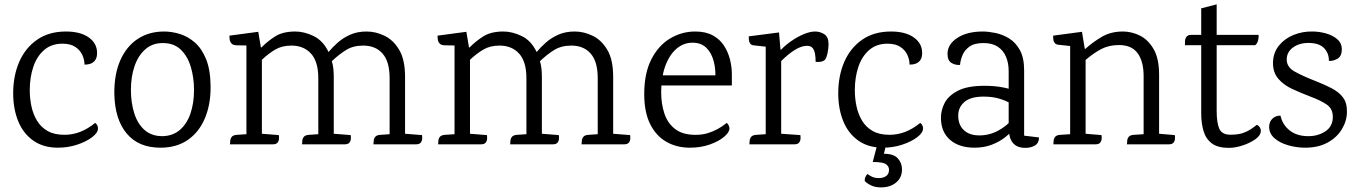

<svg xmlns="http://www.w3.org/2000/svg" viewBox="-20 -645 6063 858"><path d="M274.5 -504.2Q339.2 -504.2 376.5 -477.8Q413.8 -451.3 413.8 -408.6Q413.8 -387.8 405.6 -376.4Q397.5 -364.9 384.9 -360.4Q372.3 -355.9 357.6 -356.3Q357.6 -378.1 347.8 -399.5Q338.1 -420.8 316.6 -435.3Q295.1 -449.8 258.9 -449.8Q209.7 -449.8 177 -421.3Q144.3 -392.8 128.7 -345.8Q113 -298.8 113 -242Q113 -205.4 120.4 -170.3Q127.8 -135.3 145.1 -106.2Q162.4 -77.1 192.3 -59.9Q222.1 -42.6 267.9 -42.6Q304.5 -42.6 338.4 -55.7Q372.2 -68.9 405.4 -95.8Q411.6 -91.2 414.7 -84.6Q417.9 -78 417.9 -71.6Q417.9 -51.8 391.6 -31.8Q365.3 -11.9 324.5 1.6Q283.6 15 239.1 15Q174.4 15 129.7 -16Q85.1 -47 62.4 -100.9Q39.7 -154.9 38.9 -223.6Q38.2 -303.5 65.2 -366.8Q92.3 -430.1 145.2 -467.1Q198.2 -504.2 274.5 -504.2Z M713.5 -504.2Q747.7 -504.2 783.7 -493.2Q819.7 -482.2 850.6 -455.2Q881.6 -428.2 900.9 -380.8Q920.3 -333.4 921.1 -259.7Q921.9 -178.7 895.7 -116.6Q869.6 -54.5 819.4 -19.8Q769.1 15 696.8 15Q598.6 15 545.6 -49.1Q492.5 -113.3 490.9 -227.7Q490.2 -312.8 517.4 -375Q544.6 -437.2 594.9 -470.7Q645.3 -504.2 713.5 -504.2ZM706.4 -452.5Q660.4 -452.5 628.7 -424.1Q597.1 -395.8 581.1 -348.8Q565 -301.9 565 -243.1Q565 -186.3 579.9 -139Q594.8 -91.8 626 -64.1Q657.2 -36.5 705.6 -36.5Q751.7 -37.3 783.3 -64Q814.9 -90.8 831 -137.3Q847 -183.8 847 -243Q847 -297.1 832.9 -345.3Q818.8 -393.4 787.6 -423.3Q756.4 -453.3 706.4 -452.5Z M1790.1 -47.3 1865.9 -41.3Q1866.9 -36.3 1866.7 -26.2Q1866.5 -16.2 1860.5 -8.1Q1854.6 0 1838.3 0H1648.8Q1649.8 -5 1650 -14.6Q1650.1 -24.2 1656.3 -32.8Q1662.5 -41.5 1680.2 -42.5L1721.1 -45.3V-295.3Q1721.1 -369.7 1689.7 -405.5Q1658.4 -441.3 1602.7 -441.3Q1557.9 -441.3 1525.9 -421.2Q1493.8 -401.1 1462.9 -371.6Q1467.7 -355.6 1469.6 -338.5Q1471.5 -321.3 1471.5 -301.3V-47.3L1547.2 -41.3Q1548.2 -36.3 1548 -26.2Q1547.8 -16.2 1541.9 -8.1Q1535.9 0 1519.6 0H1329.8Q1330.8 -5 1330.9 -14.6Q1331 -24.2 1337.2 -32.8Q1343.5 -41.5 1361.2 -42.5L1402.4 -45.3V-295.3Q1402.4 -369.7 1369.8 -405.5Q1337.2 -441.3 1282.6 -441.3Q1240.1 -441.3 1209.8 -423.4Q1179.5 -405.5 1150.3 -377.9V-47.3L1226 -41.3Q1227 -36.3 1226.8 -26.2Q1226.6 -16.2 1220.7 -8.1Q1214.7 0 1198.4 0H1007.8Q1008.8 -5 1008.9 -14.6Q1009 -24.2 1015.2 -32.8Q1021.5 -41.5 1039.2 -42.5L1081.2 -45.3V-441.8L1036.7 -442.6Q1020.8 -443.1 1014 -451.2Q1007.2 -459.4 1006.2 -469.5Q1005.2 -479.7 1005.2 -485.7L1134.1 -502.9L1145.8 -433.3H1148.8Q1174.7 -460 1209.2 -482.1Q1243.8 -504.2 1299.5 -504.2Q1339.8 -504.2 1381.8 -483.7Q1423.8 -463.3 1448.2 -412.6Q1466.2 -434.4 1489.8 -455.1Q1513.3 -475.9 1545 -490Q1576.7 -504.2 1618.8 -504.2Q1658.5 -504.2 1698.1 -485.3Q1737.7 -466.4 1763.9 -422.3Q1790.1 -378.3 1790.1 -301.3Z M2720.1 -47.3 2795.9 -41.3Q2796.9 -36.3 2796.7 -26.2Q2796.5 -16.2 2790.5 -8.1Q2784.6 0 2768.3 0H2578.8Q2579.8 -5 2580 -14.6Q2580.1 -24.2 2586.3 -32.8Q2592.5 -41.5 2610.2 -42.5L2651.1 -45.3V-295.3Q2651.1 -369.7 2619.7 -405.5Q2588.4 -441.3 2532.7 -441.3Q2487.9 -441.3 2455.9 -421.2Q2423.8 -401.1 2392.9 -371.6Q2397.7 -355.6 2399.6 -338.5Q2401.5 -321.3 2401.5 -301.3V-47.3L2477.2 -41.3Q2478.2 -36.3 2478 -26.2Q2477.8 -16.2 2471.9 -8.1Q2465.9 0 2449.6 0H2259.8Q2260.8 -5 2260.9 -14.6Q2261 -24.2 2267.2 -32.8Q2273.5 -41.5 2291.2 -42.5L2332.4 -45.3V-295.3Q2332.4 -369.7 2299.8 -405.5Q2267.2 -441.3 2212.6 -441.3Q2170.1 -441.3 2139.8 -423.4Q2109.5 -405.5 2080.3 -377.9V-47.3L2156 -41.3Q2157 -36.3 2156.8 -26.2Q2156.6 -16.2 2150.7 -8.1Q2144.7 0 2128.4 0H1937.8Q1938.8 -5 1938.9 -14.6Q1939 -24.2 1945.2 -32.8Q1951.5 -41.5 1969.2 -42.5L2011.2 -45.3V-441.8L1966.7 -442.6Q1950.8 -443.1 1944 -451.2Q1937.2 -459.4 1936.2 -469.5Q1935.2 -479.7 1935.2 -485.7L2064.1 -502.9L2075.8 -433.3H2078.8Q2104.7 -460 2139.2 -482.1Q2173.8 -504.2 2229.5 -504.2Q2269.8 -504.2 2311.8 -483.7Q2353.8 -463.3 2378.2 -412.6Q2396.2 -434.4 2419.8 -455.1Q2443.3 -475.9 2475 -490Q2506.7 -504.2 2548.8 -504.2Q2588.5 -504.2 2628.1 -485.3Q2667.7 -466.4 2693.9 -422.3Q2720.1 -378.3 2720.1 -301.3Z M3086.7 -504.2Q3132.8 -504.2 3164.4 -487.3Q3196.1 -470.4 3214.7 -442Q3233.4 -413.6 3242 -379.6Q3250.7 -345.6 3250.5 -311.5V-263.2H2901.4L2900.3 -308.5H3208.8L3175.9 -280.1Q3180.1 -330.3 3169.9 -369.6Q3159.7 -408.9 3136.3 -431.6Q3112.8 -454.2 3074.9 -454.2Q3033.8 -454.2 3002.1 -426.4Q2970.5 -398.6 2952.5 -348.7Q2934.6 -298.9 2934.6 -232.4Q2934.6 -181.4 2948.9 -138Q2963.1 -94.6 2996.9 -68.5Q3030.6 -42.4 3088.1 -42.4Q3116.5 -42.4 3140.3 -49.2Q3164.1 -56.1 3186 -67.9Q3207.9 -79.7 3227.6 -95.8Q3233.2 -91.4 3236.4 -84.2Q3239.7 -77 3239.7 -70.8Q3239.7 -53.9 3215.8 -33.6Q3191.9 -13.3 3151.5 0.9Q3111.2 15 3063 15Q3003.7 15 2957.5 -11.5Q2911.4 -38.1 2885.2 -91Q2858.9 -143.9 2858.9 -224.5Q2858.9 -317.3 2890.5 -379.4Q2922.1 -441.6 2974.2 -472.9Q3026.4 -504.2 3086.7 -504.2Z M3622.8 -504.2Q3644.2 -504.2 3663.4 -492.2Q3682.6 -480.2 3682.6 -447.8Q3682.6 -428.7 3678 -407.3Q3673.4 -385.9 3666.1 -377.3Q3658.5 -370.9 3648.4 -369.1Q3638.2 -367.3 3624.9 -368.5Q3624.9 -390.3 3621.8 -406.2Q3618.7 -422.1 3610.6 -431.2Q3602.5 -440.3 3586.9 -440.3Q3561.2 -440.3 3531.6 -421.8Q3502.1 -403.3 3470.9 -372.2V-47.3L3556.6 -41.3Q3557.6 -36.3 3557.4 -26.2Q3557.2 -16.2 3551.2 -8.1Q3545.3 0 3529 0H3328.8Q3329.8 -5 3329.9 -14.6Q3330 -24.2 3336.2 -32.8Q3342.5 -41.5 3360.2 -42.5L3401.8 -45.3V-436.5L3348.3 -442.3Q3337.1 -443.5 3332.1 -450.7Q3327.2 -458 3326.6 -467.3Q3326 -476.5 3326 -482.5L3461.2 -500L3467.8 -423.3H3470.8Q3489.8 -443.3 3516.5 -461.8Q3543.1 -480.4 3571.6 -492.3Q3600.1 -504.2 3622.8 -504.2Z M3961.5 -504.2Q4026.2 -504.2 4063.5 -477.8Q4100.8 -451.3 4100.8 -408.6Q4100.8 -387.8 4092.6 -376.4Q4084.5 -364.9 4071.9 -360.4Q4059.3 -355.9 4044.6 -356.3Q4044.6 -378.1 4034.8 -399.5Q4025.1 -420.8 4003.6 -435.3Q3982.1 -449.8 3945.9 -449.8Q3896.7 -449.8 3864 -421.3Q3831.3 -392.8 3815.7 -345.8Q3800 -298.8 3800 -242Q3800 -205.4 3807.4 -170.3Q3814.8 -135.3 3832.1 -106.2Q3849.4 -77.1 3879.3 -59.9Q3909.1 -42.6 3954.9 -42.6Q3991.5 -42.6 4025.4 -55.7Q4059.2 -68.9 4092.4 -95.8Q4098.6 -91.2 4101.7 -84.6Q4104.9 -78 4104.9 -71.6Q4104.9 -51.8 4078.6 -31.8Q4052.3 -11.9 4011.5 1.6Q3970.6 15 3926.1 15Q3861.4 15 3816.7 -16Q3772.1 -47 3749.4 -100.9Q3726.7 -154.9 3725.9 -223.6Q3725.2 -303.5 3752.2 -366.8Q3779.3 -430.1 3832.2 -467.1Q3885.2 -504.2 3961.5 -504.2ZM3944.4 -18 3930 42.1Q3973.6 42.1 3992.2 62.8Q4010.8 83.5 4010.8 112.1Q4010.8 148.7 3984.6 170.5Q3958.4 192.4 3917.7 192.4Q3891.5 192.4 3873.5 183.9Q3855.5 175.4 3844.5 164.4Q3843.5 153.4 3848 144.5Q3852.5 135.6 3856.5 132.6Q3866.9 140.4 3878.6 145.6Q3890.3 150.8 3906.9 150.8Q3928 150.8 3940.5 141.3Q3952.9 131.9 3952.9 113.7Q3952.9 98.9 3939.4 88.9Q3925.8 78.9 3880 78.9L3905.4 -18Z M4371.9 -504.2Q4396 -504.2 4427.7 -497.8Q4459.3 -491.5 4488.7 -473.8Q4518.1 -456.1 4537.3 -421.7Q4556.6 -387.2 4556.6 -331.1V-38.8L4623.1 -30.8Q4623.1 -5.8 4605.2 5Q4587.2 15.8 4562.3 15.8Q4533.3 15.8 4516.6 3.4Q4500 -9.1 4493.7 -30Q4487.5 -50.9 4487.5 -76.7V-327.2Q4487.5 -363.4 4475.4 -391.8Q4463.3 -420.2 4438.6 -436.4Q4413.8 -452.6 4375.2 -452.6Q4334 -452.6 4312 -436.6Q4289.9 -420.6 4280.8 -397.7Q4271.7 -374.8 4270.1 -354.9Q4248.7 -353.3 4231.4 -364.1Q4214.2 -375 4214.2 -404.5Q4214.2 -446.7 4257.8 -475.5Q4301.4 -504.2 4371.9 -504.2ZM4379.4 -261.6Q4424.1 -261.6 4461.6 -254.5Q4499.2 -247.4 4523.3 -235.1L4524.5 -158.3Q4516.6 -170.1 4496.4 -182.5Q4476.2 -194.9 4445.8 -204.1Q4415.4 -213.3 4375.7 -213.3Q4317.2 -213.3 4289.6 -189.2Q4262 -165.1 4262 -128.8Q4262 -86.8 4287.2 -63.4Q4312.5 -39.9 4356.2 -39.9Q4401.4 -39.9 4440.7 -61.2Q4479.9 -82.6 4507.6 -115.6L4512.6 -74.5Q4498.6 -53.1 4473 -32.6Q4447.3 -12 4412.4 1.5Q4377.5 15 4335.3 15Q4265.7 15 4225.2 -20.4Q4184.8 -55.8 4184.8 -119.3Q4184.8 -152.4 4201.3 -184.8Q4217.9 -217.2 4260.4 -239.4Q4303 -261.6 4379.4 -261.6Z M5159.7 -47.3 5229.9 -41.3Q5230.9 -36.3 5230.7 -26.2Q5230.5 -16.2 5224.6 -8.1Q5218.6 0 5202.3 0H5016.1Q5017.1 -5 5017.2 -14.6Q5017.3 -24.2 5023.5 -32.8Q5029.7 -41.5 5047.4 -42.5L5090.6 -45.3V-303.9Q5090.6 -370.5 5063.9 -407.1Q5037.1 -443.7 4980.3 -443.7Q4936.7 -443.7 4902.9 -426.6Q4869.1 -409.4 4831.3 -377.2V-47.3L4902.3 -41.3Q4903.3 -36.3 4903.1 -26.2Q4902.9 -16.2 4896.9 -8.1Q4891 0 4874.7 0H4687.2Q4688.2 -5 4688.3 -14.6Q4688.4 -24.2 4694.7 -32.8Q4700.9 -41.5 4718.6 -42.5L4762.2 -45.3V-439.4L4709.8 -445Q4697.9 -446.2 4692.7 -453.6Q4687.4 -460.9 4686.8 -470.3Q4686.2 -479.7 4686.2 -485.7L4815.1 -502.9L4827.6 -426.9H4830.6Q4859.6 -453.7 4901.1 -479Q4942.7 -504.2 4997.8 -504.2Q5037.5 -504.2 5074.4 -485.7Q5111.2 -467.2 5135.5 -425.1Q5159.7 -383.1 5159.7 -311.6Z M5347.9 -607.7 5417 -625.5V-148.5Q5417 -96.3 5428.8 -69.6Q5440.7 -43 5478.5 -43Q5499.7 -43 5516.8 -46Q5534 -48.9 5552.7 -58.1Q5571.3 -67.3 5596.5 -87Q5603.6 -84.7 5609 -77Q5614.3 -69.4 5614.3 -60.3Q5614.3 -40.4 5590.5 -23.2Q5566.6 -6.1 5533.1 4.9Q5499.7 15.8 5471.6 15.8Q5422 15.8 5395.3 -4.3Q5368.7 -24.4 5358.3 -59.4Q5347.9 -94.5 5347.9 -140.3ZM5303.6 -489.2H5604.1Q5605.1 -483.2 5603.9 -474.1Q5602.7 -465 5599.4 -456.7Q5596.1 -448.4 5589.1 -442.9H5275.2Q5275.2 -450.2 5275.5 -461.1Q5275.8 -471.9 5282 -480.6Q5288.2 -489.2 5303.6 -489.2Z M5845 -504.2Q5874.7 -504.2 5905.1 -495.8Q5935.6 -487.4 5956.3 -469.4Q5977 -451.4 5976.2 -422.3Q5975.5 -392.6 5955.7 -381.9Q5936 -371.2 5918.4 -373Q5919.2 -406.1 5897.7 -429.2Q5876.2 -452.3 5830.4 -453.1Q5787.8 -453.9 5759.3 -433.7Q5730.8 -413.5 5730 -380.8Q5729.2 -346.1 5764.2 -326.1Q5799.2 -306 5857.5 -283.4Q5898.5 -267.4 5930.7 -250.7Q5963 -233.9 5981.4 -209.7Q5999.9 -185.4 5999.1 -145.5Q5999.1 -105.4 5976.8 -68.1Q5954.6 -30.8 5912 -7.5Q5869.3 15.8 5807.5 15Q5769.6 14.2 5733.5 3.3Q5697.3 -7.6 5674.4 -28.2Q5651.4 -48.8 5651.4 -78.7Q5652.2 -102.5 5667.3 -115.8Q5682.3 -129 5702.2 -128.2Q5710.6 -88.6 5742.2 -62.9Q5773.7 -37.3 5823.8 -36.5Q5867.6 -35.7 5901.4 -57.2Q5935.2 -78.7 5936 -120.7Q5936.8 -157.9 5910.1 -176.9Q5883.5 -195.8 5832.7 -214.6Q5792.9 -229.8 5755.2 -247.2Q5717.4 -264.5 5693 -292.4Q5668.6 -320.2 5668.6 -364.1Q5669.4 -409.5 5695.1 -441.2Q5720.8 -472.8 5760.7 -488.9Q5800.6 -505 5845 -504.2Z"/></svg>

Font: Karma Variable Light
Style: Regular
Weight: 300
Designer: Joana Correia
Foundry: Indian Type Foundry
Version: Version 3.000